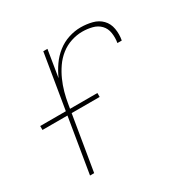

<svg xmlns="http://www.w3.org/2000/svg" viewBox="-126 -645 752 762"><g transform="rotate(-30 250.0 -264.0)"><path d="M76 0 162 -520H181L161 -397Q173 -424 190 -448.5Q207 -473 230.5 -491.5Q254 -510 282 -519Q310 -528 337 -528Q364 -528 389.5 -521.5Q415 -515 432 -497.5Q449 -480 453.5 -454Q458 -428 453 -401H433Q437 -424 433.5 -446.5Q430 -469 415.5 -484Q401 -499 379 -504.5Q357 -510 334 -510Q309 -510 283 -501.5Q257 -493 235.5 -476Q214 -459 198.5 -436.5Q183 -414 172 -389.5Q161 -365 154 -339.5Q147 -314 143 -289L95 0ZM3 -251V-269H265V-251Z"/></g></svg>

Font: Iosevka SS04 Thin Oblique
Style: Regular
Weight: 100
Italic angle: -9°
Monospace: yes
Designer: Belleve Invis
Foundry: Belleve Invis
Version: Version 19.0.0; ttfautohint (v1.8.4)